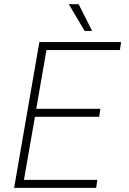

<svg xmlns="http://www.w3.org/2000/svg" viewBox="-20 -916 627 936"><path d="M463.4 -346.7 469.2 -385.7H156.7L206.5 -671.9H564.5L570.3 -710.9H171.9L48.8 0H448.7L454.6 -39.1H96.7L150.4 -346.7ZM429.2 -765.1 363.3 -895.5H315.4L392.6 -765.1Z"/></svg>

Font: Roboto Mono ExtraLight
Style: Italic
Weight: 250
Italic angle: -10°
Monospace: yes
Designer: Google
Version: Version 3.000